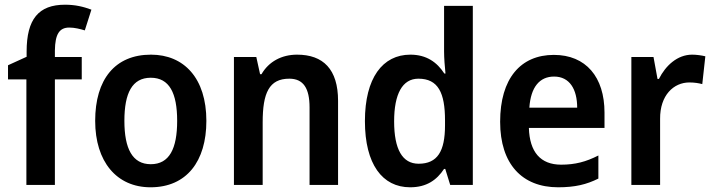

<svg xmlns="http://www.w3.org/2000/svg" viewBox="-20 -785 3025 815"><path d="M327 -448V-543H213V-571C214 -640 232 -668 274 -668C297 -668 320 -662 340 -656L368 -744C333 -757 299 -765 256 -765C144 -765 93 -704 93 -566V-544L14 -508V-448H92V0H213V-448Z M856 -272C856 -453 761 -553 621 -553C468 -553 384 -448 384 -272C384 -99 475 10 619 10C772 10 856 -100 856 -272ZM508 -272C508 -390 541 -455 620 -455C699 -455 732 -390 732 -272C732 -154 699 -88 620 -88C542 -88 508 -154 508 -272Z M1241 -553C1176 -553 1121 -524 1090 -470H1084L1068 -543H973V0H1095V-266C1095 -390 1122 -451 1208 -451C1268 -451 1294 -410 1294 -329V0H1415V-357C1415 -491 1352 -553 1241 -553Z M1721 10C1791 10 1834 -21 1865 -68H1870L1891 0H1987V-760H1865V-567C1865 -540 1868 -500 1871 -473H1866C1835 -521 1790 -553 1722 -553C1604 -553 1529 -454 1529 -271C1529 -88 1603 10 1721 10ZM1757 -90C1688 -90 1653 -151 1653 -270C1653 -386 1688 -451 1756 -451C1840 -451 1869 -391 1869 -274V-253C1869 -143 1837 -90 1757 -90Z M2331 -552C2190 -552 2103 -452 2103 -268C2103 -89 2196 10 2349 10C2421 10 2470 -2 2520 -27V-125C2467 -98 2421 -86 2362 -86C2274 -86 2228 -140 2225 -242H2546V-307C2546 -458 2467 -552 2331 -552ZM2332 -460C2398 -460 2430 -406 2430 -328H2227C2233 -416 2271 -460 2332 -460Z M2918 -553C2855 -553 2805 -506 2777 -450H2771L2754 -543H2660V0H2782V-280C2781 -381 2840 -435 2906 -435C2928 -435 2946 -432 2961 -428L2974 -546C2958 -550 2936 -553 2918 -553Z"/></svg>

Font: Noto Sans Myanmar UI SemiCondensed SemiBold
Style: Regular
Weight: 600
Width: 4
Designer: Monotype Design Team
Foundry: Monotype Imaging Inc.
Version: Version 2.103